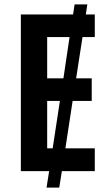

<svg xmlns="http://www.w3.org/2000/svg" viewBox="-20 -780 500 875"><path d="M412 0H262L250 75H192L204 0H75V-714H313L320 -760H378L371 -714H412V-611H356L327 -423H398V-320H311L278 -104H412ZM195 -423H269L297 -611H195ZM195 -104H220L253 -320H195Z"/></svg>

Font: Noto Sans Condensed SemiBold
Style: Regular
Weight: 600
Width: 3
Designer: Monotype Design Team
Foundry: Monotype Imaging Inc.
Version: Version 2.013; ttfautohint (v1.8.4.7-5d5b)